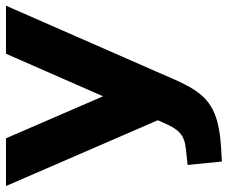

<svg xmlns="http://www.w3.org/2000/svg" viewBox="-94 -498 775 654"><g transform="rotate(-90 294.0 -171.5)"><path d="M202.1 -2C180.7 47.4 163.1 68.8 112.8 73.7L58.6 79.6L70.3 196.3L119.6 193.4C293.5 183.1 314 117.2 376 -25.4L601.1 -539.1H437.5L292.5 -208.5L149.4 -539.1H-13.2L210.9 -22Z"/></g></svg>

Font: Winston ExtraBold
Style: Regular
Weight: 800
Designer: Vernon Adams, Kim Jin-seong, David Berlow, Cristiano Sobral
Foundry: The Winston Project Authors
Version: Version 3.004